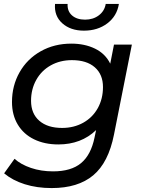

<svg xmlns="http://www.w3.org/2000/svg" viewBox="-20 -757 730 977"><path d="M651 -530 560 -72Q532 70 454.5 135Q377 200 243 200Q168 200 106 180.5Q44 161 1 125L54 51Q86 80 137.5 97.5Q189 115 250 115Q342 115 392.5 73Q443 31 461 -57L469 -95Q393 -22 277 -22Q207 -22 153.5 -48Q100 -74 70.5 -123Q41 -172 41 -238Q41 -321 79.5 -389Q118 -457 187 -496Q256 -535 343 -535Q411 -535 463.5 -509.5Q516 -484 541 -433L560 -530ZM504 -314Q504 -378 462.5 -414.5Q421 -451 346 -451Q286 -451 238.5 -424.5Q191 -398 164.5 -350.5Q138 -303 138 -244Q138 -179 180 -142.5Q222 -106 296 -106Q356 -106 403.5 -132.5Q451 -159 477.5 -206.5Q504 -254 504 -314ZM260 -737H324Q322 -700 346.5 -678.5Q371 -657 413 -657Q454 -657 483 -679Q512 -701 518 -737H585Q575 -675 526 -638Q477 -601 407 -601Q339 -601 297 -638.5Q255 -676 260 -737Z"/></svg>

Font: Idrija
Style: Italic
Weight: 500
Italic angle: -11.3°
Designer: Julieta Ulanovsky
Foundry: Julieta Ulanovsky
Version: Version 7.200